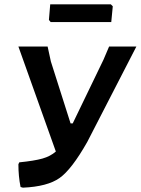

<svg xmlns="http://www.w3.org/2000/svg" viewBox="-20 -858 650 887"><path d="M492 -838 501 -829 494 -756H214L206 -766L212 -838ZM65 -99 69 -108Q139 -115 176 -125.5Q213 -136 238 -158L65 -643H200L215 -574L306 -288H316L458 -582L484 -643H610L383 -202Q311 -75 255 -35.5Q199 4 86 9L75 6Q65 -44 65 -99Z"/></svg>

Font: Alegreya Sans SC
Style: Bold Italic
Weight: 700
Italic angle: -7°
Designer: Juan Pablo del Peral
Foundry: Huerta Tipografica
Version: Version 2.007